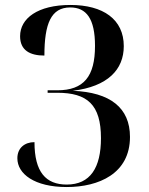

<svg xmlns="http://www.w3.org/2000/svg" viewBox="-20 -744 599 774"><path d="M249 10C378 10 504 -44 504 -192C504 -309 425 -372 273 -378C415 -395 479 -464 479 -558C479 -666 396 -724 264 -724C132 -724 61 -670 61 -598C61 -541 101 -520 159 -520C159 -649 186 -714 263 -714C328 -714 363 -669 363 -559C363 -436 318 -380 211 -380H172V-370H211C332 -370 387 -322 387 -187C387 -68 344 0 249 0C165 0 119 -50 119 -171C79 -171 50 -147 50 -106C50 -43 119 10 249 10Z"/></svg>

Font: Noto Serif Display Medium
Style: Regular
Weight: 500
Designer: Monotype Design Team
Foundry: Monotype Imaging Inc.
Version: Version 2.009